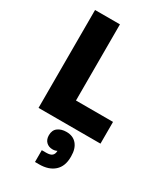

<svg xmlns="http://www.w3.org/2000/svg" viewBox="-251 -828 1063 1240"><g transform="rotate(30 281.0 -208.0)"><path d="M536.1 0H74.2V-730H259.8V-162.1H536.1ZM259.8 314H229V226.1H262.2Q293.5 226.1 306.2 213.9Q318.8 201.7 318.8 179.2Q304.7 187 286.1 187Q256.8 187 238.5 168.9Q220.2 150.9 220.2 119.1Q220.2 81.1 245.4 62.5Q270.5 43.9 309.1 43.9Q358.4 43.9 385.7 76.2Q413.1 108.4 413.1 165V170.9Q413.1 240.7 372.1 277.3Q331.1 314 259.8 314Z"/></g></svg>

Font: Sora ExtraBold
Style: Regular
Weight: 800
Designer: Jonathan Barnbrook, Julián Moncada
Foundry: Barnbrook Fonts
Version: Version 2.000